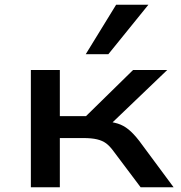

<svg xmlns="http://www.w3.org/2000/svg" viewBox="-20 -795 767 815"><path d="M111 0V-498H234V-302H345L545 -498H690L431 -250L419 -281Q455 -278 479.5 -270.5Q504 -263 525.5 -245.5Q547 -228 571 -197L717 0H577L462 -153Q446 -175 430.5 -186.5Q415 -198 392 -203.5Q369 -209 333 -209H234V0ZM344 -565 473 -775H610L440 -565Z"/></svg>

Font: Nunito Sans 7pt Expanded SemiBold
Style: Regular
Weight: 600
Width: 7
Designer: Vernon Adams
Foundry: Vernon Adams
Version: Version 3.101;gftools[0.9.27]